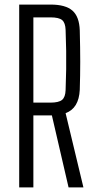

<svg xmlns="http://www.w3.org/2000/svg" viewBox="-20 -820 421 840"><path d="M64 0V-800H201Q267 -800 297 -773.5Q327 -747 329 -687Q331 -609 331 -549.5Q331 -490 329 -427Q325 -346 267 -325L345 0H280L207 -315H126V0ZM126 -371H200Q237 -371 251.5 -383Q266 -395 267 -426Q269 -476 269.5 -516.5Q270 -557 269.5 -597.5Q269 -638 267 -689Q266 -720 252 -732Q238 -744 201 -744H126Z"/></svg>

Font: Big Shoulders Text Light
Style: Regular
Weight: 300
Designer: Patric King
Foundry: XO Type Co
Version: Version 1.000; ttfautohint (v1.8.2)